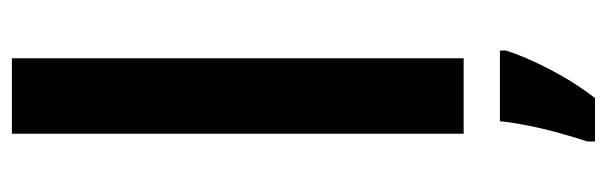

<svg xmlns="http://www.w3.org/2000/svg" viewBox="-369 -431 1021 323"><g transform="rotate(-90 141.5 -269.5)"><path d="M205 0H78V-760H205ZM218 71Q208 103 186.5 144.5Q165 186 138 221H65V208Q71 190 78.5 163.5Q86 137 91.5 109.5Q97 82 99 61H218Z"/></g></svg>

Font: Noto Sans Meetei Mayek SemiBold
Style: Regular
Weight: 600
Designer: Monotype Design Team and Neelakash Kshetrimayum
Foundry: Monotype Imaging Inc.
Version: Version 2.002; ttfautohint (v1.8.4.7-5d5b)